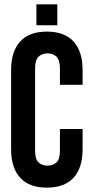

<svg xmlns="http://www.w3.org/2000/svg" viewBox="-20 -853 426 881"><path d="M359 -261V-168Q359 -83 317.5 -37.5Q276 8 195 8Q114 8 72.5 -37.5Q31 -83 31 -168V-532Q31 -617 72.5 -662.5Q114 -708 195 -708Q276 -708 317.5 -662.5Q359 -617 359 -532V-464H255V-539Q255 -577 239.5 -592.5Q224 -608 198 -608Q172 -608 156.5 -592.5Q141 -577 141 -539V-161Q141 -123 156.5 -108Q172 -93 198 -93Q224 -93 239.5 -108Q255 -123 255 -161V-261ZM243 -833V-737H147V-833Z"/></svg>

Font: Bebas Neue
Style: Regular
Weight: 400
Designer: Ryoichi Tsunekawa
Foundry: Ryoichi Tsunekawa
Version: Version 1.300